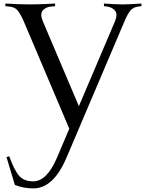

<svg xmlns="http://www.w3.org/2000/svg" viewBox="-20 -752 814 1065"><path d="M669.9 -632.3 349.1 122.1Q276.4 293 164.6 293Q110.8 293 62.5 273.9Q53.2 243.2 16.1 119.6L31.2 114.7Q59.6 193.8 86.9 224.1Q113.8 253.9 164.6 253.9Q240.2 253.9 296.4 122.1L364.3 -38.1L112.3 -632.3Q94.2 -673.8 78.6 -692.9Q63 -712.9 30.8 -715.8L9.8 -717.8V-732.4Q91.3 -727.5 147.5 -727.5Q204.1 -727.5 285.6 -732.4V-717.8L264.6 -715.8Q232.4 -712.9 216.3 -692.9Q200.7 -672.9 218.3 -632.3L417.5 -163.1L617.2 -632.3Q634.3 -673.3 618.2 -692.9Q603 -712.4 570.3 -716.3L556.6 -717.8V-732.4Q631.3 -727.5 660.6 -727.5Q689.9 -727.5 764.6 -732.4V-717.8L751 -716.3Q718.8 -712.9 702.6 -692.9Q686.5 -672.4 669.9 -632.3Z"/></svg>

Font: Flanker
Style: Regular
Weight: 400
Designer: Flanker
Foundry: Flanker
Version: Version 2.027